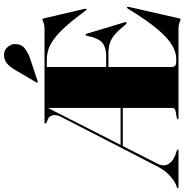

<svg xmlns="http://www.w3.org/2000/svg" viewBox="-12 -952 962 1003"><g transform="rotate(-90 469.5 -451.0)"><path d="M406.5 -29V-291H207.5L116 -111Q98 -76 115.2 -50.2Q132.5 -24.5 173.5 -12L183.5 -9Q189.5 -7 189.5 -4Q189.5 0 184.5 0H-7.5Q-12.5 0 -12.5 -4Q-12.5 -7 -6.5 -9L3.5 -12.5Q24.5 -20 53 -45.8Q81.5 -71.5 103 -114L359 -611.5Q373 -639 368 -658.8Q363 -678.5 341 -685Q331.5 -688 328.2 -691Q325 -694 325 -696Q325 -700 331 -700H820.5Q839.5 -700 853.5 -705.5Q867.5 -711 870.5 -711Q873 -711 875.5 -699L924.5 -490Q925.5 -482.5 922.5 -481Q919.5 -479.5 915.5 -485Q868.5 -549 832.5 -588.8Q796.5 -628.5 767 -650.2Q737.5 -672 711 -680Q684.5 -688 656.5 -688H620.5V-378H676.5Q724.5 -378 748.5 -399.2Q772.5 -420.5 783.5 -479Q784.5 -485 788.5 -485Q793 -485 794.5 -479L854.5 -280Q856 -274 852.5 -272Q848.5 -270 844.5 -274Q815 -311 792 -331Q769 -351 745.5 -358.5Q722 -366 691.5 -366H620.5V-37Q620.5 -12 645.5 -12H664.5Q696 -12 732.2 -32.2Q768.5 -52.5 815.5 -107Q862.5 -161.5 925.5 -265Q929.5 -270.5 932.5 -269Q935.5 -267.5 934.5 -260L875.5 -1Q873 11 870.5 11Q867.5 11 853.5 5.5Q839.5 0 820.5 0H353.5Q347.5 0 347.5 -4Q347.5 -7.5 355.5 -9L383.5 -14Q406.5 -18 406.5 -29ZM405 -679 213.5 -302.5H406.5V-679ZM609 -860Q639.5 -911.5 682.5 -911.5Q709 -911.5 724.8 -892.8Q740.5 -874 740.5 -855.5Q740.5 -820.5 717.2 -802.8Q694 -785 667 -776L545.5 -735.5Q540.5 -734 539 -736.5Q537.5 -739 540 -742.5Z"/></g></svg>

Font: Fraunces 144pt Black
Style: Regular
Weight: 900
Version: Version 1.000;[0bf87f6ff]